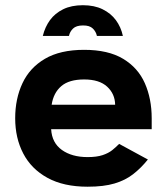

<svg xmlns="http://www.w3.org/2000/svg" viewBox="-20 -704 638 737"><path d="M298.3 -684Q342 -684 373.7 -668.5Q405.3 -653 424.8 -626.7Q444.3 -600.3 451.7 -566H352Q348.7 -582.3 336.3 -594.5Q324 -606.7 298.3 -606.3Q272.7 -606.3 260.3 -594.3Q248 -582.3 244.7 -566H144.3Q152.7 -600.3 171.8 -626.7Q191 -653 222.5 -668.5Q254 -684 298.3 -684ZM562.3 -208H176.3Q179.3 -155.7 217.7 -128.3Q256 -101 316.3 -101Q351 -101 373.7 -108.5Q396.3 -116 411 -127.8Q425.7 -139.7 437.3 -151.7L547.7 -91.7Q520.7 -58.3 490.8 -35.2Q461 -12 419.7 0.3Q378.3 12.7 316.3 12.7Q224.3 12.7 162.3 -21.3Q100.3 -55.3 69.3 -114.7Q38.3 -174 38.3 -250Q38.3 -325 66.2 -384.5Q94 -444 152.5 -478.3Q211 -512.7 303 -512.7Q395.3 -512.7 452.5 -478.3Q509.7 -444 536 -384.5Q562.3 -325 562.3 -250ZM178.3 -302H422Q421.3 -343.7 391.3 -371.3Q361.3 -399 303 -399Q245 -399 215.2 -373.3Q185.3 -347.7 178.3 -302Z"/></svg>

Font: Nata Sans
Style: Regular
Weight: 400
Designer: Daniel Uzquiano Cruz
Version: Version 1.001